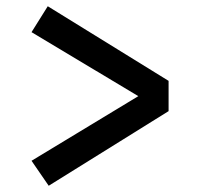

<svg xmlns="http://www.w3.org/2000/svg" viewBox="-20 -621 640 615"><path d="M520 -362V-265L136 -26L81 -106L423 -313L81 -518L133 -601Z"/></svg>

Font: Fira Mono Medium
Style: Regular
Weight: 500
Designer: Carrois Corporate & Edenspiekermann AG
Foundry: Carrois Corporate GbR & Edenspiekermann AG
Version: Version 3.206